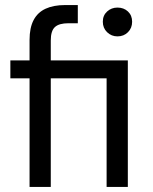

<svg xmlns="http://www.w3.org/2000/svg" viewBox="-20 -740 604 760"><path d="M97 0V-430H21V-501H97V-582Q97 -630 113 -660.5Q129 -691 160.5 -705.5Q192 -720 238 -720H288V-648H251Q214 -648 197.5 -633Q181 -618 181 -580V-501H486V0H402V-430H181V0ZM445 -596Q421 -596 404 -612.5Q387 -629 387 -654Q387 -679 404 -694.5Q421 -710 445 -710Q470 -710 486.5 -694.5Q503 -679 503 -654Q503 -629 486.5 -612.5Q470 -596 445 -596Z"/></svg>

Font: DM Sans 18pt
Style: Regular
Weight: 400
Designer: Colophon Foundry, Jonny Pinhorn
Foundry: Colophon Foundry
Version: Version 4.004;gftools[0.9.30]